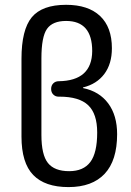

<svg xmlns="http://www.w3.org/2000/svg" viewBox="-20 -760 540 790"><path d="M150.4 -519.5V-205.1Q150.4 -123 177.2 -89.4Q204.1 -55.7 264.6 -55.7Q323.2 -55.7 351.6 -93.3Q379.9 -130.9 379.9 -214.8Q379.9 -292 342.8 -327.1Q305.7 -362.3 224.6 -362.3H220.7Q208 -362.3 199.2 -371.1Q190.4 -379.9 190.4 -394Q190.4 -408.2 199.2 -417Q208 -425.8 221.7 -425.8Q358.4 -427.7 359.4 -549.8Q359.4 -673.8 252 -673.8Q196.3 -673.8 173.3 -641.1Q150.4 -608.4 150.4 -519.5ZM261.7 9.8Q165 9.8 116.7 -40Q68.4 -89.8 68.4 -198.2V-517.6Q68.4 -637.7 110.8 -689Q153.3 -740.2 252 -740.2Q342.8 -740.2 391.6 -694.3Q440.4 -648.4 440.4 -561.5Q440.4 -497.1 409.2 -455.6Q377.9 -414.1 322.3 -400.4Q321.3 -400.4 321.3 -398.4Q321.3 -397.5 322.3 -397.5Q388.7 -383.8 425.3 -334.5Q461.9 -285.2 461.9 -208Q461.9 -99.6 410.6 -44.9Q359.4 9.8 261.7 9.8Z"/></svg>

Font: Rounded Mgen+ 1mn regular
Style: Regular
Weight: 400
Designer: [Source Han Sans]
Ryoko NISHIZUKA  (kana & ideographs); Paul D. Hunt (Latin, Greek & Cyrillic); Wenlong ZHANG  (bopomofo
Version: Version 1.059.20150602